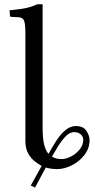

<svg xmlns="http://www.w3.org/2000/svg" viewBox="-20 -760 443 893"><path d="M396.5 -108.4Q396.5 -69.8 372.6 -39.1Q348.6 -8.3 313.7 9Q278.8 26.4 247.1 26.4Q215.3 26.4 192.9 19L143.1 112.3L123 103L173.8 11.7Q158.7 3.9 140.9 -10.3Q123 -24.4 110.6 -47.1Q98.1 -69.8 98.1 -104V-607.4Q98.1 -653.3 90.6 -666.5Q83 -679.7 66.9 -679.7L32.7 -681.6Q26.4 -681.6 26.4 -687L24.4 -712.4Q41.5 -713.4 80.1 -718.8Q118.7 -724.1 153.8 -740.2H178.2V-167.5Q178.2 -114.3 185.5 -86.4Q192.9 -58.6 205.6 -44.4Q222.7 -75.2 241.7 -105Q260.7 -134.8 283.7 -154.3Q306.6 -173.8 333 -173.8Q367.2 -173.8 381.8 -151.6Q396.5 -129.4 396.5 -108.4ZM367.2 -109.4Q367.2 -125.5 355 -135.5Q342.8 -145.5 324.7 -145.5Q313.5 -145.5 300.8 -138.4Q288.1 -131.3 269.5 -107.7Q251 -84 221.7 -31.7Q239.7 -20 266.1 -20Q287.1 -20 310.5 -32.2Q334 -44.4 350.6 -65.2Q367.2 -85.9 367.2 -109.4Z"/></svg>

Font: Kurinto Seri
Style: Regular
Weight: 400
Designer: Kurinto was developed by Clint Goss from a range of fonts that are compatible with the SIL Open Font License Version 1.1
Foundry: Clinton F. Goss
Version: Version 2.196; July 25, 2020